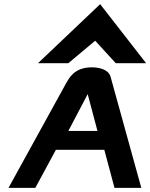

<svg xmlns="http://www.w3.org/2000/svg" viewBox="-20 -904 723 924"><path d="M309 -600 438 -708 537 -600H683L462 -884L163 -600ZM512 -535C502 -569 460 -580 420 -580C335 -579 312 -526 298 -503L21 0H150L249 -183H482L531 0H660ZM402 -451 449 -274H309Z"/></svg>

Font: Charger
Style: HemiRT
Weight: 900
Designer: Jasper
Foundry: Cannot Into Space Fonts
Version: Version 0.99